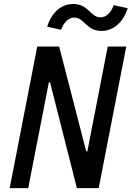

<svg xmlns="http://www.w3.org/2000/svg" viewBox="-20 -970 678 990"><path d="M376.5 0H489L631 -730H535.5L430.5 -189.5H424.5L285 -730H172L30 0H125.5L232 -545.5H238ZM358 -949.5C296.5 -949.5 247 -907 223 -832.5L295 -816.5C310.5 -858 335 -879.5 363.5 -879.5C414.5 -879.5 425 -810.5 503 -810.5C564 -810.5 614 -853 638.5 -927.5L566.5 -943.5C551 -902 526.5 -880.5 498 -880.5C447 -880.5 435.5 -949.5 358 -949.5Z"/></svg>

Font: Monaspace Neon Medium
Style: Italic
Weight: 500
Italic angle: -11°
Designer: Riley Cran & the Lettermatic Team
Foundry: Lettermatic
Version: Version 1.200 (Monaspace Neon)